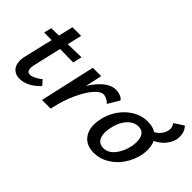

<svg xmlns="http://www.w3.org/2000/svg" viewBox="-56 -976 1368 1368"><g transform="rotate(45 628.0 -292.0)"><path d="M162 -140Q157 -117 157 -105Q157 -66 189 -66Q220 -66 275 -108L307 -71Q271 -32 231.5 -12.5Q192 7 156 7Q115 7 90.5 -17.5Q66 -42 66 -87Q66 -110 71 -130L123 -350L47 -351L61 -408L137 -410L163 -520H250L225 -411L360 -414L344 -346L210 -348Z M774 -393 722 -306Q710 -321 691.5 -330Q673 -339 658 -339Q629 -339 592 -297Q555 -255 521 -181Q487 -107 467 -17L463 0H376L470 -418H554L527 -292Q566 -356 610 -390.5Q654 -425 697 -425Q719 -425 741 -417Q763 -409 774 -393Z M1256 -508Q1256 -464 1225 -421Q1194 -378 1145 -356Q1160 -323 1160 -281Q1160 -252 1155 -228Q1142 -165 1106 -111.5Q1070 -58 1017 -26Q964 6 903 6Q835 6 798 -33.5Q761 -73 761 -139Q761 -165 767 -192Q779 -255 815.5 -308.5Q852 -362 905 -393.5Q958 -425 1018 -425Q1068 -425 1103 -403Q1128 -416 1145 -438Q1162 -460 1167 -486Q1169 -496 1169 -501Q1169 -524 1153 -544L1224 -591Q1256 -559 1256 -508ZM1065 -266Q1065 -307 1048 -330Q1031 -353 997 -353Q949 -353 911.5 -310.5Q874 -268 861 -198Q856 -171 856 -153Q856 -112 874 -89Q892 -66 926 -66Q976 -66 1012 -111.5Q1048 -157 1061 -222Q1065 -243 1065 -266Z"/></g></svg>

Font: Ysabeau Semibold
Style: Italic
Weight: 600
Italic angle: -12°
Designer: Christian Thalmann (Catharsis Fonts)
Version: Version 0.003